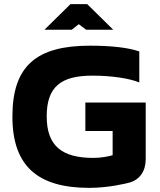

<svg xmlns="http://www.w3.org/2000/svg" viewBox="-20 -900 775 929"><path d="M654 -501V-651C604 -669 520 -679 416 -679C158 -679 40 -583 40 -336C40 -95 164 9 412 9C506 9 594 -13 608 -17C656 -31 685 -72 685 -129V-404H393V-266H525V-149C503 -143 471 -136 432 -136C283 -136 206 -191 206 -337C206 -482 277 -534 427 -534C523 -534 609 -520 654 -501ZM195 -756H327L361 -783L397 -756H528L402 -880H321Z"/></svg>

Font: LT Wave Alt Black
Style: Regular
Weight: 900
Designer: Daniel Lyons
Version: Version 2.5 (Glyphs App)